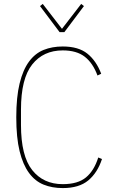

<svg xmlns="http://www.w3.org/2000/svg" viewBox="-20 -947 589 979"><path d="M300 12Q246 12 202.5 -5.5Q159 -23 128 -65Q97 -107 80 -176Q63 -245 63 -349Q63 -452 80 -521.5Q97 -591 128 -633Q159 -675 202.5 -692.5Q246 -710 300 -710Q380 -710 425.5 -673.5Q471 -637 496 -571L477 -562Q454 -625 412.5 -657.5Q371 -690 300 -690Q201 -690 144 -618Q87 -546 87 -388V-310Q87 -152 144 -80Q201 -8 300 -8Q377 -8 418.5 -42.5Q460 -77 481 -144L500 -136Q477 -66 430 -27Q383 12 300 12ZM284 -783 184 -916 198 -927 296 -800 394 -927 408 -916 308 -783Z"/></svg>

Font: IBM Plex Sans Cond Thin
Style: Regular
Weight: 100
Width: 3
Designer: Mike Abbink, Paul van der Laan, Pieter van Rosmalen
Foundry: Bold Monday
Version: Version 1.3